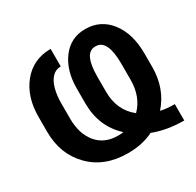

<svg xmlns="http://www.w3.org/2000/svg" viewBox="-157 -899 1113 1088"><g transform="rotate(-30 399.5 -355.0)"><path d="M385 10.5Q232 10.5 139.8 -83.5Q47.5 -177.5 47.5 -324V-422Q47.5 -553 116.2 -637Q185 -721 299.5 -721V-606.5Q266 -606.5 243 -582.5Q220 -558.5 208.8 -517Q197.5 -475.5 197.5 -423V-324Q197.5 -224.5 247 -164.2Q296.5 -104 385 -104Q405 -104 420.5 -106.5Q315.5 -203 315.5 -354.5V-452.5Q315.5 -569.5 372.2 -645Q429 -720.5 524 -720.5Q625 -720.5 686 -641.5Q747 -562.5 747 -433V-344Q747 -204.5 661 -107Q700 -98 752.5 -98V9Q642 9 552 -25.5Q480 10.5 385 10.5ZM536.5 -163.5Q604.5 -231 604.5 -344V-447.5Q604.5 -606.5 527.5 -606.5H524Q450.5 -606.5 450 -453.5V-353.5Q450 -232 536.5 -163.5Z"/></g></svg>

Font: Roberto Sans
Style: Bold
Weight: 700
Designer: Google (font) & Cristiano Sobral (main changes)
Version: Version 1.000;October 12, 2021;FontCreator 14.0.0.2814 64-bi